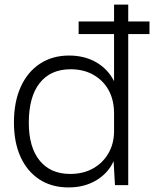

<svg xmlns="http://www.w3.org/2000/svg" viewBox="-20 -810 674 840"><path d="M41 -274Q41 -364 70.5 -429.5Q100 -495 154.5 -531Q209 -567 282 -567Q350 -567 401 -537.5Q452 -508 479 -455V-790H541V0H483L477 -105Q453 -52 401 -21Q349 10 280 10Q206 10 152.5 -25Q99 -60 70 -123.5Q41 -187 41 -274ZM106 -273Q106 -166 153.5 -107.5Q201 -49 287 -49Q344 -49 387 -73Q430 -97 454.5 -139.5Q479 -182 479 -237V-314Q479 -372 455.5 -415Q432 -458 389 -482.5Q346 -507 289 -507Q201 -507 153.5 -446.5Q106 -386 106 -273ZM324 -661V-716H634V-661Z"/></svg>

Font: BDO Grotesk Light
Style: Regular
Weight: 300
Designer: Deni Anggara
Foundry: Lokal Container
Version: Version 2.000